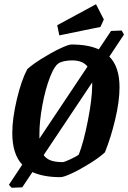

<svg xmlns="http://www.w3.org/2000/svg" viewBox="-20 -826 605 906"><path d="M496 -559Q544 -511 544 -414Q544 -348 523.5 -262Q503 -176 475 -107Q449 -83 405 -55.5Q361 -28 321 -9Q281 10 265 10Q186 10 133 -14L85 58L35 60L22 46L85 -49Q38 -99 38 -198Q38 -267 59.5 -357.5Q81 -448 109 -500Q132 -521 176.5 -549Q221 -577 262 -596.5Q303 -616 317 -616Q397 -616 446 -593L504 -680L554 -682L565 -663ZM166 -172 393 -512Q370 -541 321 -541Q287 -541 263 -531Q239 -521 216.5 -463.5Q194 -406 180 -330Q166 -254 166 -194ZM415 -437 186 -94Q198 -77 219.5 -69Q241 -61 275 -61Q284 -61 314.5 -75.5Q345 -90 352 -97Q375 -156 395 -258.5Q415 -361 415 -423ZM250 -707 433 -806 470 -734 454 -699 260 -659Z"/></svg>

Font: Grenze SemiBold
Style: Italic
Weight: 600
Italic angle: -10°
Designer: Renata Polastri
Foundry: Omnibus-Type
Version: Version 1.002; ttfautohint (v1.8)